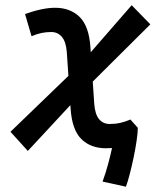

<svg xmlns="http://www.w3.org/2000/svg" viewBox="-20 -557 626 734"><path d="M86.4 20 20 -53.2 283.7 -307.6 483.4 -537.1 554.7 -463.9 308.1 -218.8ZM461.4 156.7 372.1 137.2Q384.3 104 394 67.6Q403.8 31.2 410.2 0L422.9 -64.9L478.5 -100.1L506.8 -68.4Q506.8 -50.3 502.4 -20Q498 10.3 491 44.2Q483.9 78.1 476.1 108.2Q468.3 138.2 461.4 156.7ZM385.3 9.8Q326.7 9.8 291 -25.4Q255.4 -60.5 250 -141.1L235.4 -357.4Q232.4 -397.9 216.3 -416.3Q200.2 -434.6 176.3 -434.6Q156.7 -434.6 138.7 -430.9Q120.6 -427.2 100.6 -418.5L75.7 -503.4Q143.1 -527.3 190.4 -527.3Q248.5 -527.3 284.4 -492.2Q320.3 -457 325.7 -376.5L340.3 -160.2Q343.3 -119.6 358.9 -101.3Q374.5 -83 399.4 -83Q420.9 -83 440.4 -87.4Q460 -91.8 478.5 -100.1L495.6 -64L474.6 -3.9Q430.7 9.8 385.3 9.8Z"/></svg>

Font: Cascadia Mono NF
Style: Italic
Weight: 400
Italic angle: -10°
Monospace: yes
Designer: Aaron Bell
Foundry: Saja Typeworks
Version: Version 2404.023